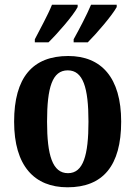

<svg xmlns="http://www.w3.org/2000/svg" viewBox="-20 -786 576 816"><path d="M293 -619V-606H353C392 -645 457 -721 476 -756V-766H367C348 -721 319 -666 293 -619ZM128 -619V-606H186C226 -645 292 -721 310 -756V-766H201C183 -721 152 -666 128 -619ZM267 10C417 10 495 -81 495 -269C495 -457 410 -548 270 -548C119 -548 40 -457 40 -269C40 -81 126 10 267 10ZM269 -50C203 -50 180 -126 180 -269C180 -414 202 -487 268 -487C333 -487 356 -414 356 -269C356 -126 334 -50 269 -50Z"/></svg>

Font: Noto Serif Tamil Condensed
Style: Bold
Weight: 700
Width: 3
Designer: Indian Type Foundry, Tom Grace, and the Monotype Design Team
Foundry: Monotype Imaging Inc.
Version: Version 2.004